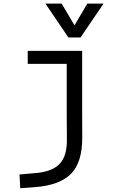

<svg xmlns="http://www.w3.org/2000/svg" viewBox="-20 -796 626 1051"><path d="M90.8 234.4 86.9 159.2 180.7 150.9Q267.6 142.6 307.1 100.3Q346.7 58.1 346.2 -30.3L345.2 -170.9V-446.3H131.8V-517.6H429.7V-187.5L430.2 -45.9Q431.2 92.3 368.9 155.3Q306.6 218.3 170.9 228.5ZM354.5 -590.8 228.5 -776.4H317.4L387.7 -657.2L458 -776.4H546.9L420.9 -590.8Z"/></svg>

Font: Cascadia Mono SemiLight
Style: Regular
Weight: 350
Monospace: yes
Designer: Aaron Bell
Foundry: Saja Typeworks
Version: Version 2404.023; ttfautohint (v1.8.4)